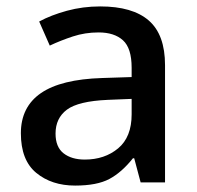

<svg xmlns="http://www.w3.org/2000/svg" viewBox="-20 -568 613 598"><path d="M292 -548Q393 -548 443.5 -504Q494 -460 494 -365V0H418L398 -75H394Q359 -31 320.5 -10.5Q282 10 214 10Q141 10 93 -29.5Q45 -69 45 -153Q45 -235 107.5 -278Q170 -321 298 -325L390 -328V-357Q390 -418 363 -442.5Q336 -467 287 -467Q245 -467 207 -454.5Q169 -442 135 -426L102 -501Q139 -521 188.5 -534.5Q238 -548 292 -548ZM316 -257Q224 -253 188.5 -226.5Q153 -200 153 -152Q153 -110 178 -90.5Q203 -71 244 -71Q306 -71 348 -106Q390 -141 390 -212V-260Z"/></svg>

Font: Noto Sans Tai Tham Medium
Style: Regular
Weight: 500
Designer: Monotype Design Team 2013. Revised by David WIlliams 2020
Foundry: Monotype Imaging Inc.
Version: Version 2.002; ttfautohint (v1.8.4.7-5d5b)